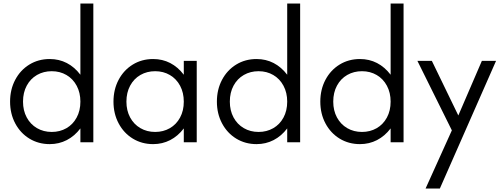

<svg xmlns="http://www.w3.org/2000/svg" viewBox="-20 -827 2907 1116"><path d="M38.6 -236.3Q38.6 -306.6 68.4 -363Q98.1 -419.4 150.6 -451.7Q203.1 -483.9 269 -483.9Q323.2 -483.9 368.2 -460.7Q413.1 -437.5 447.3 -392.6V-806.6H522.5V0H447.3V-80.6Q413.6 -36.1 368.2 -12.7Q322.8 10.7 269 10.7Q203.6 10.7 151.1 -21.2Q98.6 -53.2 68.6 -109.6Q38.6 -166 38.6 -236.3ZM280.8 -60.1Q328.1 -60.1 366 -81.8Q403.8 -103.5 425.5 -143.6Q447.3 -183.6 447.3 -236.3Q447.3 -288.1 425.8 -328.4Q404.3 -368.7 366.5 -390.9Q328.6 -413.1 280.8 -413.1Q233.4 -413.1 195.3 -391.4Q157.2 -369.6 135.5 -329.3Q113.8 -289.1 113.8 -236.3Q113.8 -184.6 135.3 -144.5Q156.7 -104.5 194.8 -82.3Q232.9 -60.1 280.8 -60.1Z M639.6 -236.3Q639.6 -306.6 669.4 -363Q699.2 -419.4 751.7 -451.7Q804.2 -483.9 870.1 -483.9Q924.3 -483.9 969.2 -460.7Q1014.2 -437.5 1048.3 -392.6V-473.1H1123.5V0H1048.3V-80.6Q1014.6 -36.1 969.2 -12.7Q923.8 10.7 870.1 10.7Q804.7 10.7 752.2 -21.2Q699.7 -53.2 669.7 -109.6Q639.6 -166 639.6 -236.3ZM881.8 -60.1Q929.2 -60.1 967 -81.8Q1004.9 -103.5 1026.6 -143.6Q1048.3 -183.6 1048.3 -236.3Q1048.3 -288.1 1026.9 -328.4Q1005.4 -368.7 967.5 -390.9Q929.7 -413.1 881.8 -413.1Q834.5 -413.1 796.4 -391.4Q758.3 -369.6 736.6 -329.3Q714.8 -289.1 714.8 -236.3Q714.8 -184.6 736.3 -144.5Q757.8 -104.5 795.9 -82.3Q834 -60.1 881.8 -60.1Z M1240.7 -236.3Q1240.7 -306.6 1270.5 -363Q1300.3 -419.4 1352.8 -451.7Q1405.3 -483.9 1471.2 -483.9Q1525.4 -483.9 1570.3 -460.7Q1615.2 -437.5 1649.4 -392.6V-806.6H1724.6V0H1649.4V-80.6Q1615.7 -36.1 1570.3 -12.7Q1524.9 10.7 1471.2 10.7Q1405.8 10.7 1353.3 -21.2Q1300.8 -53.2 1270.8 -109.6Q1240.7 -166 1240.7 -236.3ZM1482.9 -60.1Q1530.3 -60.1 1568.1 -81.8Q1606 -103.5 1627.7 -143.6Q1649.4 -183.6 1649.4 -236.3Q1649.4 -288.1 1627.9 -328.4Q1606.4 -368.7 1568.6 -390.9Q1530.8 -413.1 1482.9 -413.1Q1435.5 -413.1 1397.5 -391.4Q1359.4 -369.6 1337.6 -329.3Q1315.9 -289.1 1315.9 -236.3Q1315.9 -184.6 1337.4 -144.5Q1358.9 -104.5 1397 -82.3Q1435.1 -60.1 1482.9 -60.1Z M1841.8 -236.3Q1841.8 -306.6 1871.6 -363Q1901.4 -419.4 1953.9 -451.7Q2006.3 -483.9 2072.3 -483.9Q2126.5 -483.9 2171.4 -460.7Q2216.3 -437.5 2250.5 -392.6V-806.6H2325.7V0H2250.5V-80.6Q2216.8 -36.1 2171.4 -12.7Q2126 10.7 2072.3 10.7Q2006.8 10.7 1954.3 -21.2Q1901.9 -53.2 1871.8 -109.6Q1841.8 -166 1841.8 -236.3ZM2084 -60.1Q2131.3 -60.1 2169.2 -81.8Q2207 -103.5 2228.8 -143.6Q2250.5 -183.6 2250.5 -236.3Q2250.5 -288.1 2229 -328.4Q2207.5 -368.7 2169.7 -390.9Q2131.8 -413.1 2084 -413.1Q2036.6 -413.1 1998.5 -391.4Q1960.4 -369.6 1938.7 -329.3Q1917 -289.1 1917 -236.3Q1917 -184.6 1938.5 -144.5Q1960 -104.5 1998 -82.3Q2036.1 -60.1 2084 -60.1Z M2606.4 -69.3 2406.2 -473.1H2490.2L2644 -155.8L2780.8 -473.1H2863.3L2536.6 269H2453.6Z"/></svg>

Font: Glacial Indifference
Style: Regular
Weight: 400
Designer: Alfredo Marco Pradil
Foundry: Alfredo Marco Pradil
Version: Version 1.312